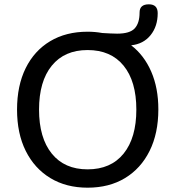

<svg xmlns="http://www.w3.org/2000/svg" viewBox="-20 -861 813 890"><path d="M386 -76Q494 -76 553 -149Q612 -222 612 -353Q612 -484 553 -556.5Q494 -629 386 -629Q279 -629 220 -556.5Q161 -484 161 -353Q161 -222 220 -149Q279 -76 386 -76ZM386 9Q287 9 213.5 -35.5Q140 -80 99.5 -161Q59 -242 59 -353Q59 -464 99 -545Q139 -626 212.5 -670Q286 -714 386 -714Q421 -714 454 -708Q474 -707 490.5 -706Q507 -705 523 -705Q582 -705 604.5 -729.5Q627 -754 627 -803Q627 -841 670 -841Q711 -841 711 -800Q711 -739 678 -698Q645 -657 588 -651Q648 -605 681 -529Q714 -453 714 -354Q714 -243 673.5 -161.5Q633 -80 559.5 -35.5Q486 9 386 9Z"/></svg>

Font: Chiron GoRound TC
Style: Regular
Weight: 400
Designer: Ryoko NISHIZUKA 西塚涼子 (kana, bopomofo & ideographs); Paul D. Hunt (Latin, Greek & Cyrillic); Sandoll Communications 산돌커뮤니
Foundry: Adobe
Version: Version 1.000;hotconv 1.1.1;makeotfexe 2.6.0